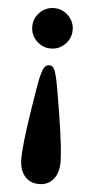

<svg xmlns="http://www.w3.org/2000/svg" viewBox="-54 -456 391 809"><g transform="rotate(5 142.0 -51.0)"><path d="M202.4 -398.2Q227.5 -373 227.5 -337.9Q227.5 -302.7 202.4 -277.6Q177.2 -252.4 142.1 -252.4Q106.9 -252.4 81.8 -277.6Q56.6 -302.7 56.6 -337.9Q56.6 -373 81.8 -398.2Q106.9 -423.3 142.1 -423.3Q177.2 -423.3 202.4 -398.2ZM225.1 220.2Q225.1 267.1 202.9 293.9Q180.7 320.8 142.1 320.8Q103.5 320.8 81.3 293.9Q59.1 267.1 59.1 220.2Q59.1 165.5 80.3 26.6Q101.6 -112.3 108.4 -134.8Q113.3 -151.9 115.7 -158.9Q118.2 -166 125 -173.8Q131.8 -181.6 142.1 -181.6Q145.5 -181.6 148.4 -180.9Q151.4 -180.2 154.1 -178.5Q156.7 -176.8 158.4 -175Q160.2 -173.3 162.1 -169.9Q164.1 -166.5 165 -164.6Q166 -162.6 167.7 -157.7Q169.4 -152.8 169.9 -150.6Q170.4 -148.4 172.1 -142.6Q173.8 -136.7 174.3 -134.8Q181.2 -109.9 203.1 28.6Q225.1 167 225.1 220.2Z"/></g></svg>

Font: Cooper* SemiBold
Style: Regular
Weight: 600
Designer: Owen Earl
Foundry: indestructible type*
Version: Version 0.001